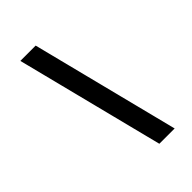

<svg xmlns="http://www.w3.org/2000/svg" viewBox="-244 -809 1011 1011"><g transform="rotate(-45 262.0 -303.0)"><path d="M320 110H434L225 -716H111Z"/></g></svg>

Font: Uncut Sans
Style: Bold Italic
Weight: 700
Italic angle: -11°
Designer: Kasper Nordkvist
Foundry: UNCUT.wtf
Version: Version 1.304;Glyphs 3.2 (3246)